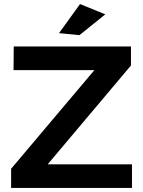

<svg xmlns="http://www.w3.org/2000/svg" viewBox="-20 -930 708 950"><path d="M48 -700H628V-606L216 -117H633V0H35V-95L447 -583H47ZM376 -910 501 -859 373 -756 272 -766Z"/></svg>

Font: Gontserrat Medium
Style: Regular
Weight: 500
Designer: Julieta Ulanovsky
Foundry: Julieta Ulanovsky
Version: Version 6.001